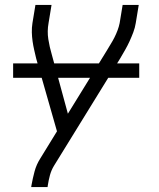

<svg xmlns="http://www.w3.org/2000/svg" viewBox="-20 -550 640 775"><path d="M106 205 107 198Q112 170 119.5 142Q127 114 143 89L210 -20L126 -314Q122 -331 118 -348.5Q114 -366 111.5 -383.5Q109 -401 108.5 -419.5Q108 -438 111 -457L123 -530H188L176 -457Q170 -424 175 -392Q180 -360 189 -330L254 -91L410 -344Q418 -358 426.5 -371.5Q435 -385 442 -399Q449 -413 454.5 -427.5Q460 -442 463 -457L475 -530H540L528 -457Q525 -438 518 -419.5Q511 -401 503 -383.5Q495 -366 485 -348.5Q475 -331 465 -314L198 119Q187 137 181.5 157.5Q176 178 173 198L172 205ZM33 -236V-294H542V-236Z"/></svg>

Font: Iosevka Curly LtExObl
Style: Regular
Weight: 300
Width: 7
Italic angle: -9°
Monospace: yes
Designer: Belleve Invis
Foundry: Belleve Invis
Version: Version 11.1.0; ttfautohint (v1.8.3)